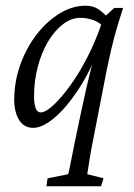

<svg xmlns="http://www.w3.org/2000/svg" viewBox="-20 -445 476 680"><path d="M416 -417Q407.2 -389.6 399.9 -366.2Q392.6 -342.8 386.2 -318.8Q379.9 -294.9 373 -266.1Q366.2 -237.3 358.4 -199.2L314.5 26.4Q301.8 89.8 296.4 124.5Q291 159.2 289.1 171.9L346.7 186.5L337.9 214.8H144.5L148.4 186.5L221.7 171.9Q226.6 151.4 232.4 121.1Q238.3 90.8 245.1 57.6L267.6 -49.8Q276.4 -90.8 288.1 -142.6Q299.8 -194.3 322.3 -277.3H332Q299.8 -192.4 257.8 -128.4Q215.8 -64.5 173.3 -28.3Q130.9 7.8 97.7 7.8Q65.4 7.8 48.3 -19Q31.2 -45.9 30.3 -88.9Q30.3 -156.2 52.2 -216.8Q74.2 -277.3 110.4 -323.7Q146.5 -370.1 191.4 -397.5Q236.3 -424.8 283.2 -424.8Q309.6 -424.8 328.1 -412.6Q346.7 -400.4 365.2 -378.9L349.6 -346.7Q334 -365.2 311.5 -373.5Q289.1 -381.8 263.7 -381.8Q232.4 -381.8 202.6 -358.9Q172.9 -335.9 149.9 -297.4Q127 -258.8 113.8 -208.5Q100.6 -158.2 100.6 -103.5Q100.6 -76.2 106.4 -61.5Q112.3 -46.9 124 -46.9Q141.6 -46.9 168.9 -72.3Q196.3 -97.7 228 -141.1Q259.8 -184.6 289.1 -241.7Q318.4 -298.8 339.8 -361.3L347.7 -382.8L384.8 -417Z"/></svg>

Font: Crimson Pro ExtraLight Light
Style: Italic
Weight: 300
Italic angle: -12°
Version: Version 1.002